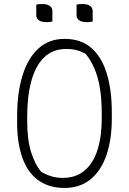

<svg xmlns="http://www.w3.org/2000/svg" viewBox="-20 -913 640 953"><path d="M300 -720Q382 -720 433.5 -675Q485 -630 510 -548Q535 -466 535 -355V-325Q535 -221 508.5 -143.5Q482 -66 429.5 -23Q377 20 299 20Q219 19 167 -20.5Q115 -60 90 -133Q65 -206 65 -305V-335Q65 -451 91.5 -537.5Q118 -624 170.5 -672Q223 -720 300 -720ZM115 -312Q115 -217 135.5 -154.5Q156 -92 185 -60Q211 -45 236.5 -37.5Q262 -30 291 -30Q357 -30 400 -66.5Q443 -103 464 -169Q485 -235 485 -325V-348Q485 -423 475.5 -478.5Q466 -534 448 -574.5Q430 -615 405 -646Q383 -658 360 -664Q337 -670 309 -670Q243 -670 200 -629Q157 -588 136 -512.5Q115 -437 115 -335ZM160 -890Q166 -892 173.5 -892.5Q181 -893 190 -893Q206 -893 217 -889Q228 -885 234 -877Q240 -869 240 -858V-806Q234 -805 226.5 -804Q219 -803 210 -803Q195 -803 183.5 -807Q172 -811 166 -819Q160 -827 160 -838ZM360 -890Q366 -892 373.5 -892.5Q381 -893 390 -893Q406 -893 417 -889Q428 -885 434 -877Q440 -869 440 -858V-806Q434 -805 426.5 -804Q419 -803 410 -803Q395 -803 383.5 -807Q372 -811 366 -819Q360 -827 360 -838Z"/></svg>

Font: Recursive Monospace Casual Light
Style: Regular
Weight: 300
Version: Version 1.047